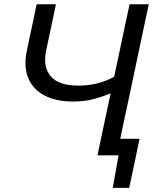

<svg xmlns="http://www.w3.org/2000/svg" viewBox="-20 -733 742 906"><path d="M440 0Q452 -57.5 463.5 -111.8Q475 -166 489 -231L502 -292.5Q470 -279 426.2 -266.5Q382.5 -254 323.5 -254Q245 -254 190.5 -282.2Q136 -310.5 113.2 -365Q90.5 -419.5 107.5 -498Q110 -509 112 -518.5Q114 -528 116 -539Q126.5 -588.5 135.2 -628.5Q144 -668.5 153 -713H244Q233.5 -662 224 -618Q214.5 -574 204 -524L198 -495.5Q181.5 -418 219 -373.5Q256.5 -329 349.5 -329Q398.5 -329 440 -339.8Q481.5 -350.5 518.5 -370.5L540.5 -473Q554.5 -541 566.8 -597.8Q579 -654.5 591.5 -713H682Q669.5 -654.5 657.5 -597.8Q645.5 -541 631 -472.5L581 -236Q571.5 -192 563.2 -153.5Q555 -115 547.5 -78H638.5Q632.5 -49 626.2 -19Q620 11 614 39.5Q608 68 601.8 96.8Q595.5 125.5 589.5 153.5H512L539.5 0Z"/></svg>

Font: Commissioner
Style: Italic
Weight: 400
Italic angle: -12°
Designer: Kostas Bartsokas
Foundry: Kostas Bartsokas
Version: Version 1.000; ttfautohint (v1.8.3)